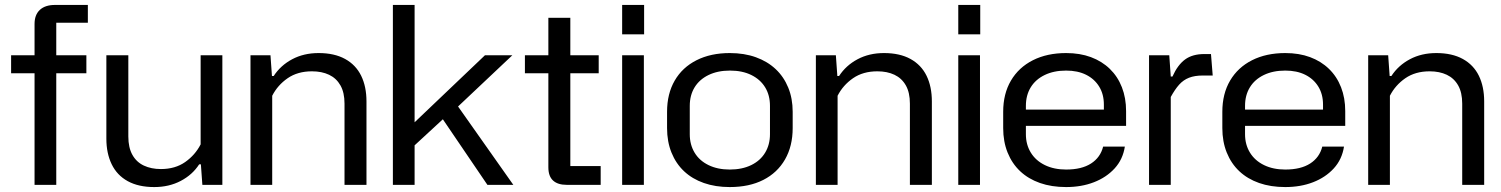

<svg xmlns="http://www.w3.org/2000/svg" viewBox="-20 -749 6084 778"><path d="M120 0V-452H25V-525H120V-652Q120 -689 141.5 -709Q163 -729 203 -729H336V-657H208V-525H330V-452H208V0Z M881 -525V0H800L794 -83H787Q760 -41 712.5 -16Q665 9 605 9Q541 9 497.5 -15Q454 -39 432.5 -83.5Q411 -128 411 -187V-525H500V-196Q500 -151 516.5 -121.5Q533 -92 563 -78Q593 -64 632 -64Q690 -64 730.5 -92.5Q771 -121 793 -164V-525Z M995 0V-525H1076L1082 -441H1089Q1117 -484 1164 -509Q1211 -534 1271 -534Q1335 -534 1378.5 -510Q1422 -486 1443.5 -442Q1465 -398 1465 -338V0H1376V-329Q1376 -374 1359.5 -403Q1343 -432 1313.5 -446Q1284 -460 1244 -460Q1186 -460 1145.5 -432Q1105 -404 1083 -361V0Z M1572 0V-729H1660V0ZM1955 0 1760 -287 1828 -329 2060 0ZM1648 -149 1649 -243 1945 -525H2056L1808 -291L1803 -292Z M2276 0Q2240 0 2221 -17.5Q2202 -35 2202 -71V-677H2291V-76H2414V0ZM2107 -452V-525H2406V-452Z M2501 0V-525H2589V0ZM2501 -610V-729H2590V-610Z M2937 9Q2879 9 2832 -7.5Q2785 -24 2752 -55Q2719 -86 2701 -130.5Q2683 -175 2683 -230V-296Q2683 -369 2714 -422.5Q2745 -476 2802.5 -505Q2860 -534 2937 -534Q2996 -534 3043 -517Q3090 -500 3123 -469Q3156 -438 3174 -394Q3192 -350 3192 -296V-230Q3192 -157 3161 -103Q3130 -49 3073 -20Q3016 9 2937 9ZM2937 -62Q2987 -62 3024 -80Q3061 -98 3080.5 -130.5Q3100 -163 3100 -205V-320Q3100 -363 3080.5 -395Q3061 -427 3024.5 -445Q2988 -463 2938 -463Q2888 -463 2851 -445Q2814 -427 2794.5 -395Q2775 -363 2775 -320V-205Q2775 -163 2794.5 -130.5Q2814 -98 2851 -80Q2888 -62 2937 -62Z M3286 0V-525H3367L3373 -441H3380Q3408 -484 3455 -509Q3502 -534 3562 -534Q3626 -534 3669.5 -510Q3713 -486 3734.5 -442Q3756 -398 3756 -338V0H3667V-329Q3667 -374 3650.5 -403Q3634 -432 3604.5 -446Q3575 -460 3535 -460Q3477 -460 3436.5 -432Q3396 -404 3374 -361V0Z M3863 0V-525H3951V0ZM3863 -610V-729H3952V-610Z M4300 9Q4241 9 4194 -7.5Q4147 -24 4114 -55Q4081 -86 4063 -130.5Q4045 -175 4045 -230V-296Q4045 -369 4076.5 -422.5Q4108 -476 4165.5 -505Q4223 -534 4300 -534Q4356 -534 4400.5 -517.5Q4445 -501 4477 -470Q4509 -439 4526 -395.5Q4543 -352 4543 -299V-239H4123V-305H4466L4453 -287V-325Q4453 -367 4434 -398Q4415 -429 4381 -446Q4347 -463 4300 -463Q4250 -463 4213 -445Q4176 -427 4156.5 -395Q4137 -363 4137 -320V-205Q4137 -163 4157 -130.5Q4177 -98 4214 -80Q4251 -62 4300 -62Q4363 -62 4401 -86.5Q4439 -111 4450 -155H4538Q4530 -103 4496.5 -66.5Q4463 -30 4412.5 -10.5Q4362 9 4300 9Z M4636 0V-525H4718L4724 -439H4731Q4752 -486 4782 -508Q4812 -530 4860 -530H4887L4894 -443H4854Q4821 -443 4798 -434Q4775 -425 4758 -406Q4741 -387 4724 -356V0Z M5188 9Q5129 9 5082 -7.5Q5035 -24 5002 -55Q4969 -86 4951 -130.5Q4933 -175 4933 -230V-296Q4933 -369 4964.5 -422.5Q4996 -476 5053.5 -505Q5111 -534 5188 -534Q5244 -534 5288.5 -517.5Q5333 -501 5365 -470Q5397 -439 5414 -395.5Q5431 -352 5431 -299V-239H5011V-305H5354L5341 -287V-325Q5341 -367 5322 -398Q5303 -429 5269 -446Q5235 -463 5188 -463Q5138 -463 5101 -445Q5064 -427 5044.5 -395Q5025 -363 5025 -320V-205Q5025 -163 5045 -130.5Q5065 -98 5102 -80Q5139 -62 5188 -62Q5251 -62 5289 -86.5Q5327 -111 5338 -155H5426Q5418 -103 5384.5 -66.5Q5351 -30 5300.5 -10.5Q5250 9 5188 9Z M5524 0V-525H5605L5611 -441H5618Q5646 -484 5693 -509Q5740 -534 5800 -534Q5864 -534 5907.5 -510Q5951 -486 5972.5 -442Q5994 -398 5994 -338V0H5905V-329Q5905 -374 5888.5 -403Q5872 -432 5842.5 -446Q5813 -460 5773 -460Q5715 -460 5674.5 -432Q5634 -404 5612 -361V0Z"/></svg>

Font: Hubot Sans
Style: Regular
Weight: 400
Designer: Deni Anggara
Foundry: GitHub, Inc., Subsidiary of Microsoft Corporation
Version: Version 2.000